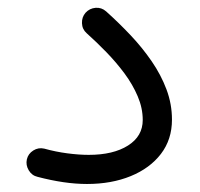

<svg xmlns="http://www.w3.org/2000/svg" viewBox="-20 -433 506 486"><path d="M48 -29.7Q44.8 -15.3 52.7 -2Q60.6 11.4 75.3 14.7Q108.9 23.5 140.1 28.1Q171.4 32.7 200.2 32.7Q262.3 32.7 310.9 12.8Q359.5 -7.1 387.4 -43.5Q415.3 -79.9 415.3 -130.2Q415.3 -169.7 401.4 -206.7Q387.5 -243.7 363.8 -278.1Q340.1 -312.6 310.4 -344Q280.6 -375.5 248.7 -404.1Q237 -414.5 221.8 -413.2Q206.7 -411.9 196.5 -400.7Q186.9 -389.6 187.5 -374.3Q188 -359 199.4 -348.9Q223.9 -327 249 -301.2Q274 -275.5 295 -247.3Q315.9 -219.1 328.6 -189.2Q341.3 -159.4 341.3 -129.2Q341.3 -88.2 304 -64.6Q266.7 -41 204.6 -41Q179.8 -41 150.3 -44.9Q120.7 -48.8 91.9 -56.8Q77.2 -60.2 64.3 -52.1Q51.3 -43.9 48 -29.7Z"/></svg>

Font: Mikhak VF
Style: Regular
Weight: 100
Designer: Amin Abedi
Version: Version 3.001